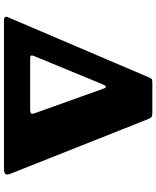

<svg xmlns="http://www.w3.org/2000/svg" viewBox="72 -878 805 990"><g transform="rotate(90 475.0 -382.5)"><path d="M850 0H87.5Q72 0 68 -5.2Q64 -10.5 67.5 -18.5L379 -748.5Q384 -760.5 388.8 -762.8Q393.5 -765 410.5 -765H560.5Q578 -765 583.2 -760.2Q588.5 -755.5 593.5 -743.5L876.5 -30.5Q882 -16.5 876.8 -8.2Q871.5 0 850 0ZM538.5 -135Q560.5 -135 564.5 -140Q568.5 -145 563 -159.5L437 -511.5Q431 -529 425.2 -525Q419.5 -521 414.5 -509.5L269 -156.5Q264 -144.5 266 -139.8Q268 -135 281.5 -135Z"/></g></svg>

Font: Besley* Narrow Fatface
Style: Regular
Weight: 900
Width: 4
Designer: Owen Earl
Foundry: indestructible type*
Version: Version 3.000; ttfautohint (v1.8.3)